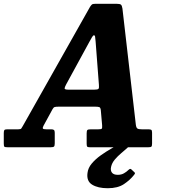

<svg xmlns="http://www.w3.org/2000/svg" viewBox="-76 -780 898 1017"><path d="M-56 -20.5V-75Q-56 -86.5 -53 -90.8Q-50 -95 -38 -95H20Q34 -95 36.8 -99.5Q39.5 -104 44.5 -112L400.5 -743Q406.5 -752.5 411 -756.2Q415.5 -760 431.5 -760H540Q559.5 -760 564.8 -755.2Q570 -750.5 572.5 -735L643.5 -119.5Q645.5 -104 651.5 -99.5Q657.5 -95 675.5 -95H710Q721.5 -95 725.5 -92Q729.5 -89 729.5 -76.5V-20Q729.5 -7 726 -3.5Q722.5 0 709.5 0H400Q388.5 0 385.8 -3.5Q383 -7 383 -19V-73.5Q383 -87.5 386.8 -91.2Q390.5 -95 404.5 -95H444Q460 -95 463 -98.5Q466 -102 465 -116L458 -196Q456.5 -210 450.2 -212.5Q444 -215 427.5 -215H236.5Q221 -215 214.2 -213.2Q207.5 -211.5 202.5 -202L154.5 -114Q149 -103.5 151.2 -99.2Q153.5 -95 170 -95H196Q206 -95 210 -91.2Q214 -87.5 214 -76.5V-21Q214 -7.5 210 -3.8Q206 0 192.5 0H-35Q-49.5 0 -52.8 -3Q-56 -6 -56 -20.5ZM397.5 -558.5 274.5 -333Q267.5 -320 266.2 -312.5Q265 -305 287.5 -305H422.5Q442 -305 445.8 -309.8Q449.5 -314.5 448 -330L430.5 -559.5Q428.5 -576.5 427.8 -584.8Q427 -593 421.5 -593Q417 -593 411.2 -582.8Q405.5 -572.5 397.5 -558.5ZM494.5 217Q443 217 412.2 198.2Q381.5 179.5 387.5 136Q390.5 109.5 410 86.2Q429.5 63 457.5 43Q485.5 23 515 6.2Q544.5 -10.5 567.5 -24Q577 -29.5 586.2 -27.2Q595.5 -25 598.5 -21.5Q605.5 -13.5 606 -8.8Q606.5 -4 599 3Q584.5 16 566 31.5Q547.5 47 532.2 65Q517 83 512.5 103.5Q508 122.5 516.8 134.2Q525.5 146 548 146Q566.5 146 580.2 138.2Q594 130.5 604 120.5Q613.5 111 619.5 117L635.5 132Q639.5 135.5 639 138Q638.5 140.5 634.5 146Q613 173.5 580.5 195.2Q548 217 494.5 217Z"/></svg>

Font: Besley* Narrow
Style: Bold Italic
Weight: 700
Width: 4
Italic angle: -13°
Designer: Owen Earl
Foundry: indestructible type*
Version: Version 3.000; ttfautohint (v1.8.3)